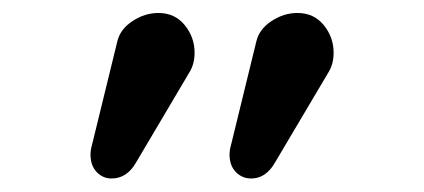

<svg xmlns="http://www.w3.org/2000/svg" viewBox="-20 -730 640 290"><path d="M185.1 -483.9Q171.4 -460.4 148.4 -460.4Q135.3 -460.4 126 -470.2Q116.7 -480 116.7 -496.6Q116.7 -503.4 119.1 -511.7L157.2 -667.5Q161.6 -686 180.2 -698.2Q198.7 -710.4 219.2 -710.4Q244.1 -710.4 259 -692.1Q273.9 -673.8 273.9 -650.4Q273.9 -633.8 266.6 -621.6ZM395 -483.9Q381.3 -460.4 359.4 -460.4Q345.7 -460.4 336.2 -470.2Q326.7 -480 326.7 -496.6Q326.7 -503.4 329.1 -511.7L367.2 -667.5Q371.6 -686 390.1 -698.2Q408.7 -710.4 429.2 -710.4Q454.1 -710.4 469 -692.1Q483.9 -673.8 483.9 -650.4Q483.9 -633.8 476.6 -621.6Z"/></svg>

Font: Anka/Coder
Style: Regular
Weight: 400
Monospace: yes
Version: Version 001.100